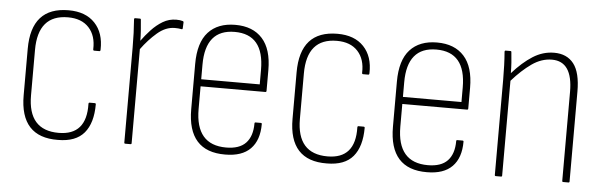

<svg xmlns="http://www.w3.org/2000/svg" viewBox="-39 -606 2305 732"><g transform="rotate(5 1113.5 -240.0)"><path d="M200 8Q55 10 55 -150V-328Q55 -488 198 -488Q263 -488 298.5 -450.5Q334 -413 332 -349Q332 -343 328 -343H308Q304 -343 304 -348Q306 -400 278 -430.5Q250 -461 198 -461Q83 -461 83 -326V-152Q83 -19 200 -19Q307 -19 304 -139Q304 -144 308 -144H327Q332 -144 332 -140Q332 -68 300 -30Q268 8 200 8Z M457 0Q453 0 453 -4V-368Q453 -425 449 -475Q449 -480 453 -480H471Q475 -480 475 -476Q477 -456 478.5 -435Q480 -414 480 -396Q495 -417 515 -438.5Q535 -460 558.5 -474Q582 -488 610 -488Q625 -488 634 -485Q638 -484 638 -480Q638 -468 637 -458Q637 -452 631 -454Q621 -456 607 -456Q572 -456 540 -428.5Q508 -401 481 -364V-4Q481 0 477 0Z M840 8Q696 9 696 -153V-326Q696 -408 732.5 -448Q769 -488 836 -488Q903 -488 939.5 -447.5Q976 -407 976 -327V-248Q976 -243 972 -243H724V-156Q724 -19 841 -19Q892 -19 916.5 -45Q941 -71 941 -120Q941 -124 945 -124H965Q969 -124 969 -120Q969 -58 936.5 -25Q904 8 840 8ZM724 -270H948V-326Q948 -461 836 -461Q724 -461 724 -326Z M1229 8Q1084 10 1084 -150V-328Q1084 -488 1227 -488Q1292 -488 1327.5 -450.5Q1363 -413 1361 -349Q1361 -343 1357 -343H1337Q1333 -343 1333 -348Q1335 -400 1307 -430.5Q1279 -461 1227 -461Q1112 -461 1112 -326V-152Q1112 -19 1229 -19Q1336 -19 1333 -139Q1333 -144 1337 -144H1356Q1361 -144 1361 -140Q1361 -68 1329 -30Q1297 8 1229 8Z M1612 8Q1468 9 1468 -153V-326Q1468 -408 1504.5 -448Q1541 -488 1608 -488Q1675 -488 1711.5 -447.5Q1748 -407 1748 -327V-248Q1748 -243 1744 -243H1496V-156Q1496 -19 1613 -19Q1664 -19 1688.5 -45Q1713 -71 1713 -120Q1713 -124 1717 -124H1737Q1741 -124 1741 -120Q1741 -58 1708.5 -25Q1676 8 1612 8ZM1496 -270H1720V-326Q1720 -461 1608 -461Q1496 -461 1496 -326Z M1875 0Q1871 0 1871 -4V-368Q1871 -396 1870 -423.5Q1869 -451 1867 -475Q1867 -480 1871 -480H1889Q1893 -480 1893 -476Q1895 -459 1896.5 -437Q1898 -415 1898 -396Q1936 -439 1974.5 -463.5Q2013 -488 2056 -488Q2105 -488 2131 -454.5Q2157 -421 2157 -348V-4Q2157 0 2153 0H2133Q2129 0 2129 -4V-345Q2129 -461 2050 -461Q2010 -461 1973 -435Q1936 -409 1899 -367V-4Q1899 0 1895 0Z"/></g></svg>

Font: Sofia Sans Cond ExtraLight
Style: Regular
Weight: 200
Width: 3
Designer: Botio Nikoltchev, Ani Petrova
Foundry: lettersoup
Version: Version 4.100; ttfautohint (v1.8.3)